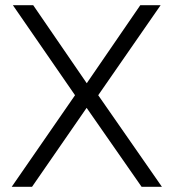

<svg xmlns="http://www.w3.org/2000/svg" viewBox="-20 -717 666 737"><path d="M601.5 0H523.5L312.5 -303L103 0H25L268 -351.5L29.5 -697H107.5L313 -397.5L518.5 -697H596.5L357 -351.5Z"/></svg>

Font: Acari Sans Neue
Style: Regular
Weight: 400
Designer: Alfredo Marco Pradil (font), Cristiano Sobral (main changes)
Foundry: Hanken Design Co. (font), Cristiano Sobral (main changes)
Version: Version 2.459;March 19, 2022;FontCreator 14.0.0.2808 64-bit;